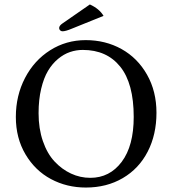

<svg xmlns="http://www.w3.org/2000/svg" viewBox="-20 -840 781 870"><path d="M355 -613.8Q325.2 -613.8 297.1 -604.2Q269 -594.7 242.9 -573Q216.8 -551.3 197.5 -519Q178.2 -486.8 166.5 -437.5Q154.8 -388.2 154.8 -327.1Q154.8 -257.3 174.3 -200.7Q193.8 -144 227.1 -108.4Q260.3 -72.8 301.8 -53.5Q343.3 -34.2 389.2 -34.2Q477.1 -34.2 531.5 -106.7Q585.9 -179.2 585.9 -310.1Q585.9 -461.9 524.9 -537.8Q463.9 -613.8 355 -613.8ZM689 -329.1Q689 -230 649.2 -152.8Q609.4 -75.7 536.4 -33Q463.4 9.8 369.1 9.8Q282.7 9.8 210.9 -28.6Q139.2 -66.9 95.5 -140.6Q51.8 -214.4 51.8 -310.1Q51.8 -406.7 93.3 -486.6Q134.8 -566.4 207.3 -612.3Q279.8 -658.2 368.2 -658.2Q458 -658.2 530.8 -617.7Q603.5 -577.1 646.2 -501.7Q689 -426.3 689 -329.1ZM387.2 -819.8Q430.2 -800.3 449.2 -768.1L305.2 -710Q277.3 -698.2 263.2 -698.2Q256.8 -698.2 252.4 -702.6Q248 -707 248 -712.9Q248 -723.6 263.2 -733.9Z"/></svg>

Font: Linux Biolinum G
Style: Regular
Weight: 400
Designer: Philipp H. Poll
Foundry: Philipp H. Poll
Version: Version 1.1.0 ; ttfautohint (v1.6)